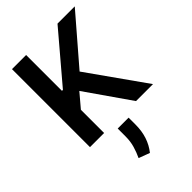

<svg xmlns="http://www.w3.org/2000/svg" viewBox="-295 -843 1266 1266"><g transform="rotate(-45 338.5 -210.0)"><path d="M659.4 0H501.1L284.1 -311.8L203.5 -216.6V0H71.7V-727.3H203.5V-393.1H212.4L496.1 -727.3H657L375.7 -400.9ZM324.2 306.5 247.2 277.7Q264.6 241.1 275.9 202.1Q287.6 163.4 287.6 113.6V42.6H389.2V107.6Q389.2 225.1 324.2 306.5Z"/></g></svg>

Font: Linik Sans SemiBold
Style: Regular
Weight: 600
Designer: Fonts by Rasmus Andersson / Changes by Cristiano Sobral with parts from Marc Monis
Foundry: rsms
Version: Version 3.020; ttfautohint (v1.6)